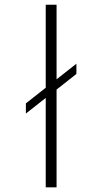

<svg xmlns="http://www.w3.org/2000/svg" viewBox="-20 -802 438 822"><path d="M222.2 -462.4 307.1 -529.3V-485.4L222.2 -418.5V0H175.8V-382.8L90.8 -315.9V-359.4L175.8 -426.3V-781.7H222.2Z"/></svg>

Font: Spartan MB Light
Style: Regular
Weight: 300
Designer: Matt Bailey, Mirko Velimirovic
Foundry: Matt Bailey
Version: Version 1.005